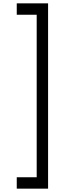

<svg xmlns="http://www.w3.org/2000/svg" viewBox="-20 -908 447 1146"><path d="M267 218V-888H80V-820H199V150H80V218Z"/></svg>

Font: Vela Sans
Style: Regular
Weight: 400
Designer: Principal design: Mikhail Sharanda - project Manrope.
Design modification: Ravid Balaliev
Foundry: Mikhail Sharanda
Version: Version 1.001